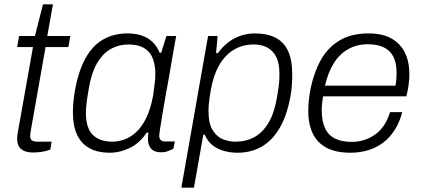

<svg xmlns="http://www.w3.org/2000/svg" viewBox="-20 -692 1941 885"><path d="M135 11Q107 11 90 3Q73 -5 66 -19Q59 -33 59 -53Q59 -59 60 -66.5Q61 -74 62 -81L132 -475H59L68 -526H141L178 -672H224L198 -526H304L295 -475H190L123 -96Q122 -88 120.5 -80Q119 -72 119 -67Q119 -52 126.5 -45.5Q134 -39 154 -39H218L212 -3Q201 2 187.5 5Q174 8 160 9.5Q146 11 135 11Z M485 12Q432 12 394 -8Q356 -28 336 -69.5Q316 -111 316 -176Q316 -196 318 -218.5Q320 -241 324 -266Q340 -361 373 -421.5Q406 -482 455.5 -510Q505 -538 567 -538Q604 -538 632.5 -528.5Q661 -519 682 -499.5Q703 -480 716 -449H723L747 -526H792L771 -408Q767 -380 759.5 -339.5Q752 -299 744 -255Q736 -211 729.5 -171Q723 -131 718.5 -102.5Q714 -74 714 -66Q714 -53 721 -46.5Q728 -40 741 -40H786L779 -6Q769 -1 754.5 4.5Q740 10 723 10Q693 10 678.5 -4.5Q664 -19 662 -46Q662 -53 662.5 -61.5Q663 -70 664 -79L657 -82Q625 -33 579 -10.5Q533 12 485 12ZM499 -39Q523 -39 550.5 -48Q578 -57 604.5 -80Q631 -103 652.5 -145Q674 -187 686 -253Q689 -277 691.5 -294.5Q694 -312 695 -325.5Q696 -339 696 -350Q696 -395 683 -425.5Q670 -456 642.5 -471.5Q615 -487 572 -487Q529 -487 492.5 -467.5Q456 -448 428.5 -402.5Q401 -357 388 -277Q383 -248 380.5 -229.5Q378 -211 377 -197.5Q376 -184 376 -172Q376 -102 407.5 -70.5Q439 -39 499 -39Z M816 173 939 -526H983L976 -447H984Q1019 -494 1062.5 -516Q1106 -538 1155 -538Q1211 -538 1249.5 -518.5Q1288 -499 1307.5 -457.5Q1327 -416 1327 -350Q1327 -328 1325.5 -302.5Q1324 -277 1319 -249Q1303 -160 1269 -102Q1235 -44 1186 -16Q1137 12 1075 12Q1043 12 1013.5 4Q984 -4 960.5 -22Q937 -40 924 -71H917L874 173ZM1064 -39Q1114 -39 1152.5 -60Q1191 -81 1218 -126.5Q1245 -172 1257 -245Q1262 -274 1264.5 -293Q1267 -312 1267.5 -326Q1268 -340 1268 -351Q1268 -401 1253 -430Q1238 -459 1212 -473Q1186 -487 1149 -487Q1098 -487 1057.5 -462.5Q1017 -438 990.5 -392Q964 -346 952 -279Q948 -255 945.5 -237.5Q943 -220 942 -207.5Q941 -195 941 -183Q941 -122 960.5 -91.5Q980 -61 1008 -50Q1036 -39 1064 -39Z M1595 12Q1530 12 1487 -10Q1444 -32 1422.5 -75Q1401 -118 1401 -181Q1401 -207 1404 -234Q1407 -261 1412 -286Q1428 -361 1460 -417.5Q1492 -474 1546 -506Q1600 -538 1679 -538Q1743 -538 1784.5 -514.5Q1826 -491 1846.5 -449Q1867 -407 1867 -350Q1867 -327 1863.5 -301Q1860 -275 1853 -248H1469Q1466 -230 1464.5 -214Q1463 -198 1463 -184Q1463 -133 1478.5 -100.5Q1494 -68 1525 -53Q1556 -38 1601 -38Q1628 -38 1654.5 -45.5Q1681 -53 1705 -69Q1729 -85 1747.5 -111Q1766 -137 1778 -175H1834Q1822 -128 1799 -92.5Q1776 -57 1745.5 -34Q1715 -11 1676.5 0.5Q1638 12 1595 12ZM1478 -297H1803Q1806 -313 1807 -328.5Q1808 -344 1808 -357Q1808 -400 1794 -429Q1780 -458 1750.5 -473Q1721 -488 1674 -488Q1625 -488 1585 -465.5Q1545 -443 1518.5 -400.5Q1492 -358 1478 -297Z"/></svg>

Font: Archivo SemiBold ExtraLight
Style: Italic
Weight: 250
Italic angle: -10°
Version: Version 2.001